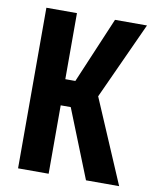

<svg xmlns="http://www.w3.org/2000/svg" viewBox="-79 -749 653 810"><g transform="rotate(10 247.5 -344.0)"><path d="M54 0V-688H185V-405H228L348 -688H485L334 -358L487 0H345L228 -293H185V0Z"/></g></svg>

Font: Saira Condensed
Style: Bold
Weight: 700
Width: 3
Designer: Hector Gatti with collaboration of the Omnibus-Type team
Foundry: Omnibus-Type
Version: Version 1.101